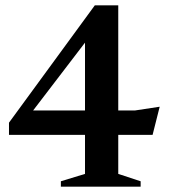

<svg xmlns="http://www.w3.org/2000/svg" viewBox="-20 -696 632 716"><path d="M421 -676V-284H483L575.5 -298L549 -193H421V-47.5L504.5 -20V0H207V-20L297 -47.5V-193H13.5V-238.5L333.5 -676ZM297 -284V-537L103.5 -284Z"/></svg>

Font: Newsreader Text SemiBold
Style: Regular
Weight: 600
Designer: Hugues Gentile
Foundry: Production Type
Version: Version 1.001